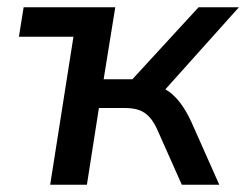

<svg xmlns="http://www.w3.org/2000/svg" viewBox="-20 -508 677 528"><path d="M118 0 182 -407H32L45 -488H297L265 -290H344L526 -488H637L421 -247L389 -276Q414 -274 434.5 -262.5Q455 -251 473 -228.5Q491 -206 507 -171L583 0H480L415 -146Q404 -172 391 -186Q378 -200 362 -205.5Q346 -211 323 -211H252L219 0Z"/></svg>

Font: Nunito Sans 12pt SemiBold
Style: Italic
Weight: 600
Italic angle: -9°
Designer: Vernon Adams
Foundry: Vernon Adams
Version: Version 3.101;gftools[0.9.27]